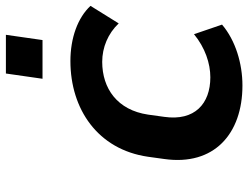

<svg xmlns="http://www.w3.org/2000/svg" viewBox="-112 -686 810 625"><g transform="rotate(-90 292.5 -374.0)"><path d="M326.2 10.7C397.5 10.7 472.7 -11.7 524.4 -55.7L493.2 -147C449.2 -110.8 397.9 -93.8 353 -93.8C266.6 -93.8 210 -145 224.1 -243.7L231.4 -296.4C246.1 -396.5 316.4 -445.8 403.3 -445.8C450.2 -445.8 495.6 -426.8 528.3 -392.1L585.4 -483.9C546.9 -525.4 481 -549.3 405.8 -549.3C249.5 -549.3 117.7 -460.4 94.2 -296.4L86.9 -243.7C64 -82 168.5 10.7 326.2 10.7ZM474.1 -640.1 491.2 -759.3H365.2L348.1 -640.1Z"/></g></svg>

Font: Winston SemiBold
Style: Italic
Weight: 600
Italic angle: -8.13011°
Designer: Vernon Adams, Kim Jin-seong, David Berlow, Cristiano Sobral
Foundry: The Winston Project Authors
Version: Version 3.004